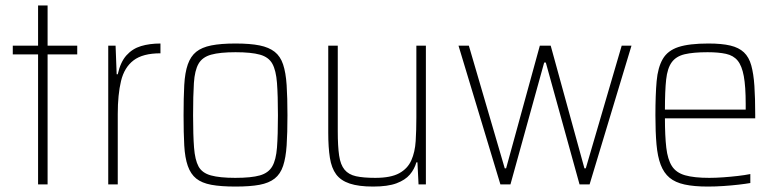

<svg xmlns="http://www.w3.org/2000/svg" viewBox="-20 -678 2861 706"><path d="M120 0V-478H27V-510H120V-658H155V-510H264V-478H155V0Z M378 0V-510H405L409 -405H413Q423 -450 445 -474.5Q467 -499 498.5 -508.5Q530 -518 570 -518V-482Q505 -482 471 -456Q437 -430 425 -380Q413 -330 413 -259V0Z M846 8Q792 8 757 1.5Q722 -5 701.5 -21.5Q681 -38 670.5 -68Q660 -98 657.5 -143.5Q655 -189 655 -254Q655 -319 657.5 -365Q660 -411 670.5 -441Q681 -471 701.5 -487.5Q722 -504 757 -511Q792 -518 846 -518Q900 -518 934.5 -511Q969 -504 990 -487.5Q1011 -471 1021 -441Q1031 -411 1034 -365Q1037 -319 1037 -254Q1037 -189 1034 -143.5Q1031 -98 1021 -68Q1011 -38 990 -21.5Q969 -5 934.5 1.5Q900 8 846 8ZM845 -24Q904 -24 935.5 -33Q967 -42 981 -66Q995 -90 998.5 -135.5Q1002 -181 1002 -254Q1002 -327 998.5 -373Q995 -419 981.5 -443.5Q968 -468 936 -477Q904 -486 846 -486Q789 -486 756.5 -477Q724 -468 710 -443.5Q696 -419 693 -373Q690 -327 690 -254Q690 -181 693.5 -135.5Q697 -90 710 -66Q723 -42 755.5 -33Q788 -24 845 -24Z M1352 8Q1299 8 1266 -3Q1233 -14 1216 -37Q1199 -60 1193 -98Q1187 -136 1187 -190V-510H1222V-195Q1222 -140 1227 -106Q1232 -72 1247 -54Q1262 -36 1289 -30Q1316 -24 1360 -24Q1417 -24 1448 -41Q1479 -58 1492.5 -88.5Q1506 -119 1508.5 -159.5Q1511 -200 1511 -246V-510H1546V0H1519L1515 -81H1511Q1504 -56 1487 -36Q1470 -16 1438 -4Q1406 8 1352 8Z M1820 0 1666 -510H1704L1836 -59H1841L1965 -510H2005L2129 -59H2134L2266 -510H2302L2148 0H2111L1987 -448H1981L1857 0Z M2583 8Q2532 8 2497.5 0.5Q2463 -7 2442 -24.5Q2421 -42 2409.5 -72Q2398 -102 2394 -147Q2390 -192 2390 -254Q2390 -329 2394.5 -379.5Q2399 -430 2417 -461Q2435 -492 2474.5 -505Q2514 -518 2585 -518Q2634 -518 2665.5 -510.5Q2697 -503 2715.5 -485.5Q2734 -468 2742.5 -437.5Q2751 -407 2754 -362Q2757 -317 2757 -256V-243H2425Q2425 -178 2430 -135Q2435 -92 2450.5 -67.5Q2466 -43 2499 -33.5Q2532 -24 2588 -24Q2612 -24 2639.5 -26Q2667 -28 2693 -31Q2719 -34 2739 -38V-5Q2722 -2 2696 1Q2670 4 2640.5 6Q2611 8 2583 8ZM2722 -256V-296Q2722 -360 2715 -398Q2708 -436 2692.5 -455Q2677 -474 2649.5 -480Q2622 -486 2582 -486Q2529 -486 2497.5 -478.5Q2466 -471 2450 -449Q2434 -427 2429.5 -385.5Q2425 -344 2425 -275H2741Z"/></svg>

Font: Saira Thin SemiCondensed
Style: Regular
Weight: 100
Width: 4
Version: Version 1.101